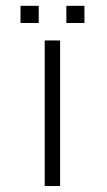

<svg xmlns="http://www.w3.org/2000/svg" viewBox="-20 -624 358 644"><path d="M109.9 -546.9H48.8V-604.5H109.9ZM263.2 -546.9H202.6V-604.5H263.2ZM181.6 0H129.9V-488.3H181.6Z"/></svg>

Font: SaysetthaMai
Style: Regular
Weight: 400
Designer: John M. Durdin
Foundry: Lao Script for Windows
Version: Version 1.101